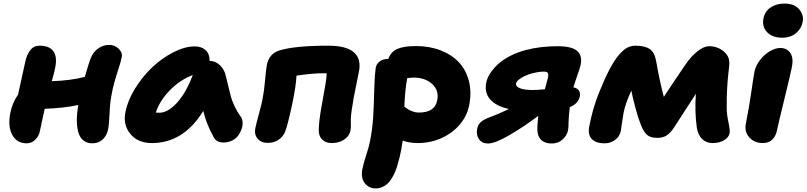

<svg xmlns="http://www.w3.org/2000/svg" viewBox="-20 -783 4470 1064"><path d="M127.9 11.2Q73.7 11.2 48.1 -35.2Q22.5 -81.5 37.1 -157.2Q48.8 -214.4 80.1 -258.8Q111.3 -398.4 120.1 -440.9Q128.4 -480 147.7 -504.9Q167 -529.8 199.2 -529.8Q254.9 -529.8 276.4 -498Q297.9 -466.3 286.1 -409.2Q281.2 -381.8 267.1 -333Q371.1 -336.4 450.2 -356.9Q471.2 -432.1 483.9 -462.9Q496.1 -494.1 523.7 -514.2Q551.3 -534.2 585 -534.2Q615.7 -534.2 637.7 -513.2Q659.7 -492.2 654.8 -465.8Q651.4 -446.3 630.6 -382.6Q609.9 -318.8 600.1 -268.1Q589.8 -217.8 587.2 -155Q584.5 -92.3 579.1 -66.9Q572.8 -33.2 550 -11Q527.3 11.2 491.2 11.2Q461.4 11.2 441.7 -5.1Q421.9 -21.5 413.8 -50.8Q405.8 -80.1 405.8 -117.9Q405.8 -155.8 414.1 -201.2Q332.5 -183.6 228 -180.2Q226.6 -173.3 217 -131.6Q207.5 -89.8 201.2 -57.1Q195.8 -27.8 175 -8.3Q154.3 11.2 127.9 11.2Z M822.3 9.8Q743.2 9.8 701.9 -41.3Q660.6 -92.3 675.3 -163.1Q688 -227.1 729 -293.2Q770 -359.4 823.7 -410.2Q877.4 -460.9 940.9 -493.4Q1004.4 -525.9 1059.6 -525.9Q1097.2 -525.9 1119.6 -504.9Q1142.1 -483.9 1141.6 -445.8Q1176.8 -444.3 1200.9 -419.4Q1225.1 -394.5 1231.4 -361.8Q1236.3 -344.2 1245.8 -303Q1255.4 -261.7 1260.7 -243.2Q1266.1 -224.6 1280 -194.3Q1293.9 -164.1 1313.5 -137.2Q1322.8 -124.5 1324.2 -106.2Q1325.7 -87.9 1319.1 -68.4Q1312.5 -48.8 1300 -31.7Q1287.6 -14.6 1265.9 -3.9Q1244.1 6.8 1218.3 6.8Q1180.2 6.8 1164.6 -22Q1124.5 -93.3 1106.4 -168Q996.6 9.8 822.3 9.8ZM863.3 -158.2Q909.7 -158.2 960.2 -212.9Q1010.7 -267.6 1048.3 -367.2Q977.5 -340.3 921.6 -283.2Q865.7 -226.1 843.3 -159.2Q849.1 -158.2 863.3 -158.2Z M1818.8 9.8Q1787.6 9.8 1768.6 -6.8Q1749.5 -23.4 1747.1 -50.8Q1743.2 -95.2 1766.6 -219.7Q1790 -344.2 1790 -370.1V-377H1769Q1711.4 -377 1623 -363.8Q1620.6 -308.1 1601.1 -214.8Q1574.7 -89.8 1560.1 -53.2Q1548.3 -24.9 1523.2 -8.1Q1498 8.8 1462.9 8.8Q1427.2 8.8 1407.5 -14.9Q1387.7 -38.6 1395 -73.2Q1398.4 -90.8 1414.3 -149.4Q1430.2 -208 1435.1 -234.9Q1443.8 -278.8 1449 -339.1Q1454.1 -399.4 1459 -423.8Q1471.2 -485.8 1529.8 -503.9Q1615.2 -529.8 1799.8 -529.8Q1899.4 -529.8 1941.4 -492.9Q1983.4 -456.1 1968.8 -384.8Q1966.8 -374.5 1956.8 -325Q1946.8 -275.4 1940.9 -245.4Q1935.1 -215.3 1929.4 -175.8Q1923.8 -136.2 1923.8 -113.8Q1923.8 -112.3 1924.3 -98.4Q1924.8 -84.5 1924.3 -75.4Q1923.8 -66.4 1921.9 -58.1Q1916 -28.8 1887.2 -9.5Q1858.4 9.8 1818.8 9.8Z M2061 261.2Q2024.9 261.2 2001.5 232.2Q1978 203.1 1988.8 150.9Q1995.1 119.1 2009.8 75Q2024.4 30.8 2030.8 -2Q2043.9 -67.4 2048.1 -136.5Q2052.2 -205.6 2053.7 -278.6Q2055.2 -351.6 2062 -405.8Q2064.9 -427.7 2083.3 -441.9Q2101.6 -456.1 2127 -456.1H2131.8Q2146 -496.6 2182.6 -512.2Q2219.2 -527.8 2284.7 -527.8Q2360.4 -527.8 2421.9 -503.9Q2483.4 -480 2523.2 -437.5Q2563 -395 2578.6 -333.5Q2594.2 -272 2580.1 -200.2Q2568.8 -141.1 2528.3 -93.3Q2487.8 -45.4 2426.5 -17.8Q2365.2 9.8 2295.9 9.8Q2249 9.8 2211.9 -3.9Q2211.4 1 2203.6 45.9Q2198.7 70.8 2194.3 89.1Q2189.9 107.4 2182.9 131.3Q2175.8 155.3 2168.2 172.4Q2160.6 189.5 2149.7 207.3Q2138.7 225.1 2126.2 236.1Q2113.8 247.1 2097.2 254.2Q2080.6 261.2 2061 261.2ZM2272.9 -353Q2266.6 -353 2254.6 -351.8Q2242.7 -350.6 2236.8 -350.1Q2224.6 -287.6 2220.7 -191.9Q2235.8 -180.7 2243.7 -175.8Q2251.5 -170.9 2267.8 -165Q2284.2 -159.2 2300.8 -159.2Q2390.6 -159.2 2402.8 -227.1Q2414.1 -281.7 2375 -317.4Q2335.9 -353 2272.9 -353Z M2684.6 12.2Q2650.9 12.2 2634.3 -11.7Q2617.7 -35.6 2624.5 -70.8Q2628.9 -91.3 2643.6 -105.5Q2658.2 -119.6 2689.9 -131.8Q2746.1 -152.3 2799.8 -179.2Q2730.5 -193.8 2696.8 -231.7Q2663.1 -269.5 2674.8 -326.2Q2678.7 -347.2 2692.9 -370.8Q2707 -394.5 2732.2 -420.2Q2757.3 -445.8 2799.6 -469Q2841.8 -492.2 2894.5 -505.9Q2974.1 -526.9 3070.8 -526.9Q3147.9 -526.9 3178 -501Q3208 -475.1 3197.8 -423.8Q3194.8 -408.7 3179.9 -366.5Q3165 -324.2 3157.7 -298.8Q3200.7 -290 3192.9 -248Q3184.6 -209 3137.7 -189Q3130.9 -128.9 3130.9 -109.9Q3130.9 -78.1 3127.9 -61Q3121.6 -31.2 3097.2 -9.5Q3072.8 12.2 3037.6 12.2Q3001.5 12.2 2981.4 -5.4Q2961.4 -22.9 2958.5 -54.2Q2956.1 -81.5 2962.9 -141.1Q2883.3 -80.6 2803.2 -34.2Q2723.1 12.2 2684.6 12.2ZM2839.8 -320.8Q2836.9 -303.7 2861.6 -293.9Q2886.2 -284.2 2932.6 -284.2Q2951.7 -284.2 2999.5 -288.1Q3015.6 -347.2 3016.6 -352.1Q3021 -371.1 3015.6 -378.7Q3010.3 -386.2 2993.7 -386.2Q2959 -386.2 2910.6 -371.1Q2884.3 -361.8 2863.5 -347.9Q2842.8 -334 2839.8 -320.8Z M3331.5 11.2Q3280.8 11.2 3258.5 -13.7Q3236.3 -38.6 3245.6 -83Q3264.2 -181.6 3299.3 -269Q3330.1 -345.7 3357.2 -397.2Q3384.3 -448.7 3408.7 -477.5Q3433.1 -506.3 3454.8 -518.1Q3476.6 -529.8 3500.5 -529.8Q3552.2 -529.8 3579.6 -512Q3606.9 -494.1 3615.7 -446.8Q3634.8 -336.4 3658.7 -246.1Q3703.6 -315.4 3778.3 -424.8Q3809.6 -471.2 3845.5 -499Q3881.3 -526.9 3908.7 -526.9Q3955.6 -526.9 3989.7 -499Q4009.8 -481.9 4016.8 -463.1Q4023.9 -444.3 4020.5 -413.1Q4005.4 -294.4 4007.3 -180.2Q4007.3 -150.9 4016.8 -105.2Q4026.4 -59.6 4023.4 -44.9Q4018.1 -20.5 3991.9 -5.4Q3965.8 9.8 3928.7 9.8Q3894.5 9.8 3871.1 -12.5Q3847.7 -34.7 3841.3 -77.1Q3829.1 -168 3836.4 -263.2Q3726.6 -93.3 3714.4 -75.2Q3696.3 -47.4 3675.3 -33.2Q3654.3 -19 3625.5 -19Q3602.1 -19 3585.9 -24.4Q3569.8 -29.8 3558.6 -43Q3547.4 -56.2 3540.8 -69.8Q3534.2 -83.5 3525.4 -107.9Q3516.1 -131.3 3502 -182.9Q3487.8 -234.4 3478.5 -280.8Q3445.8 -210.4 3435.5 -157.2Q3431.2 -133.8 3426.5 -99.6Q3421.9 -65.4 3420.4 -57.1Q3414.6 -27.3 3389.2 -8.1Q3363.8 11.2 3331.5 11.2Z M4314 -574.2Q4259.3 -574.2 4230.5 -605.2Q4201.7 -636.2 4210.9 -681.2Q4219.2 -720.7 4250.7 -741.9Q4282.2 -763.2 4327.1 -763.2Q4382.3 -763.2 4408.9 -731.4Q4435.5 -699.7 4428.2 -662.1Q4421.9 -626 4392.3 -600.1Q4362.8 -574.2 4314 -574.2ZM4208 9.8Q4159.7 9.8 4131.8 -22.5Q4104 -54.7 4113.3 -98.1Q4131.3 -188.5 4143.3 -272.5Q4155.3 -356.4 4161.1 -386.2Q4168 -419.4 4191.7 -450.2Q4215.3 -481 4246.1 -499Q4276.9 -517.1 4304.2 -517.1Q4340.3 -517.1 4359.1 -490.2Q4377.9 -463.4 4369.1 -415Q4362.8 -381.3 4327.6 -237.5Q4292.5 -93.8 4286.1 -62Q4279.3 -27.8 4259.3 -9Q4239.3 9.8 4208 9.8Z"/></svg>

Font: Shantell Sans Normal
Style: Italic
Weight: 800
Italic angle: -11.31°
Designer: Stephen Nixon, Anya Danilova, Shantell Martin
Foundry: Arrow Type
Version: Version 1.006;[559af2be0]